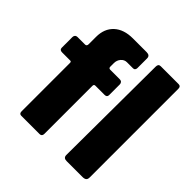

<svg xmlns="http://www.w3.org/2000/svg" viewBox="-190 -904 1066 1066"><g transform="rotate(45 343.0 -371.0)"><path d="M369 -530Q381 -530 386 -524Q391 -518 391 -510V-426Q391 -409 372 -409H300Q289 -409 289 -397V-20Q289 0 271 0H127Q111 0 111 -19V-399Q111 -409 103 -409H39Q19 -409 19 -426V-510Q19 -518 24 -524Q29 -530 41 -530H98Q111 -530 111 -546V-603Q111 -668 151 -705Q191 -742 262 -742H370Q396 -742 396 -719V-643Q396 -636 392 -630.5Q388 -625 380 -625H332Q312 -625 298 -609Q284 -593 284 -570V-542Q284 -530 296 -530H369ZM638 -27Q638 -12 630.5 -6Q623 0 608 0H483Q458 0 458 -23L462 -721Q462 -742 480 -742H621Q638 -742 638 -723Z"/></g></svg>

Font: Libre Franklin ExtraBold
Style: Regular
Weight: 800
Designer: Pablo Impallari, Rodrigo Fuenzalida, Nhung Nguyen
Foundry: Impallari Type
Version: Version 3.000